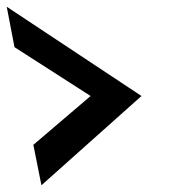

<svg xmlns="http://www.w3.org/2000/svg" viewBox="-102 -562 525 570"><path d="M21 -12 318 -277 -82 -542 -59 -422 167 -277 -3 -132Z"/></svg>

Font: Charger EcoBlack
Style: OpObl
Weight: 1000
Designer: Jasper
Foundry: Cannot Into Space Fonts
Version: Version 1.1